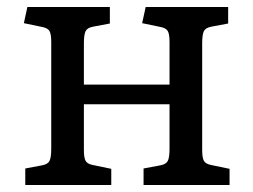

<svg xmlns="http://www.w3.org/2000/svg" viewBox="-20 -527 722 547"><path d="M52 0V-47L100 -56Q116 -59 121 -68.5Q126 -78 126 -104V-407Q126 -430 121 -438.5Q116 -447 101 -450L48 -461L58 -507H293V-460L245 -451Q229 -448 224 -438.5Q219 -429 219 -403V-286H463V-407Q463 -430 458 -438.5Q453 -447 438 -450L385 -461L395 -507H630V-460L582 -451Q566 -448 561 -438.5Q556 -429 556 -403V-100Q556 -77 561 -68.5Q566 -60 581 -57L634 -46V0H389V-47L437 -56Q453 -59 458 -68.5Q463 -78 463 -104V-230H219V-100Q219 -77 224 -68.5Q229 -60 244 -57L297 -46V0Z"/></svg>

Font: Text Regular
Style: Regular
Weight: 400
Designer: Latin by Veronika Burian and Jose Scaglione. Greek by Irene Vlachou. Cyrillic by Vera Evstafieva.
Foundry: TypeTogether
Version: Version 3.002